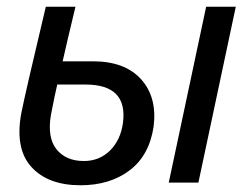

<svg xmlns="http://www.w3.org/2000/svg" viewBox="-20 -542 733 570"><path d="M256 -360Q351 -360 399 -306.5Q447 -253 436 -166Q423 -80 364.5 -36Q306 8 219 8Q123 8 73.5 -46Q24 -100 43 -205Q56 -270 116 -522H204Q178 -414 166 -360ZM592 -522H680L569 0H481ZM345 -177Q360 -291 234 -291H150Q144 -267 131 -200Q120 -133 148 -98.5Q176 -64 229 -64Q275 -64 306.5 -95Q338 -126 345 -177Z"/></svg>

Font: Raleway-v4020 Medium
Style: Italic
Weight: 500
Italic angle: -12°
Designer: Matt McInerney, Pablo Impallari, Rodrigo Fuenzalida
Foundry: Matt McInerney, Pablo Impallari, Rodrigo Fuenzalida
Version: Version 4.020;PS 004.020;hotconv 1.0.88;makeotf.lib2.5.64775